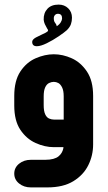

<svg xmlns="http://www.w3.org/2000/svg" viewBox="-20 -640 470 835"><path d="M140 -439Q120 -439 120 -458Q120 -468 136 -477Q151 -484 163.5 -490.5Q176 -497 179 -498Q184 -501 186.5 -503Q189 -505 189 -508Q189 -511 185 -516Q179 -526 175 -535Q171 -544 170 -554Q169 -583 186 -601.5Q203 -620 235 -620Q260 -620 276.5 -604Q293 -588 293 -563Q293 -548 288.5 -535Q284 -522 271 -509Q260 -499 235 -482Q210 -465 183.5 -452Q157 -439 140 -439ZM227 -526Q239 -534 244.5 -543.5Q250 -553 250 -560Q250 -570 245.5 -575Q241 -580 232 -580Q224 -580 219 -574.5Q214 -569 214 -561Q214 -547 219.5 -541Q225 -535 227 -526ZM256 0H214Q175 0 135 -18Q95 -36 68.5 -75.5Q42 -115 42 -181V-223Q42 -289 68.5 -329Q95 -369 135 -386.5Q175 -404 214 -404Q253 -404 292 -386.5Q331 -369 358 -329Q385 -289 385 -223V-12Q385 36 364 78.5Q343 121 299 148Q255 175 186 175H114Q84 175 63 158Q42 141 42 115Q42 89 63 72Q84 55 114 55H176Q197 55 211.5 51Q226 47 234.5 40Q243 33 248 24.5Q253 16 255 7ZM257 -120V-221Q257 -246 250 -260Q243 -274 233.5 -279Q224 -284 214 -284Q204 -284 193.5 -279Q183 -274 176.5 -260Q170 -246 170 -221V-183Q170 -157 176.5 -143Q183 -129 193.5 -124.5Q204 -120 214 -120Z"/></svg>

Font: Beiruti ExtraBold
Style: Regular
Weight: 800
Designer: Arlette Boutros
Foundry: Boutros
Version: Version 1.41